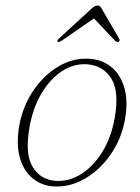

<svg xmlns="http://www.w3.org/2000/svg" viewBox="-20 -671 510 699"><path d="M305.5 -457Q350.5 -454.5 384 -428Q417.5 -401.5 432.2 -353.2Q447 -305 435 -236Q422 -165 382.8 -108.5Q343.5 -52 288.5 -20.2Q233.5 11.5 173.5 7.5Q131 4.5 98.8 -21.8Q66.5 -48 52.5 -96.5Q38.5 -145 50 -213.5Q63 -284.5 101.2 -341Q139.5 -397.5 193 -429.2Q246.5 -461 305.5 -457ZM183 -12.5Q231.5 -9.5 275.8 -37.5Q320 -65.5 352.5 -118Q385 -170.5 397.5 -241Q415 -339 384.5 -386.2Q354 -433.5 296 -437Q248.5 -440 205.8 -412Q163 -384 131.5 -331.5Q100 -279 87.5 -208.5Q70 -110.5 99 -63.2Q128 -16 183 -12.5ZM202.5 -521.5Q193.5 -516.5 190 -519Q186 -523 194 -530L312.5 -639Q325.5 -651 335 -651Q344.5 -651 350.5 -639L414 -530Q418 -522.5 411.5 -519Q406.5 -516.5 400 -521.5L322 -604Z"/></svg>

Font: Fraunces 9pt S000 Thin
Style: Italic
Weight: 100
Italic angle: -16°
Version: Version 1.000; ttfautohint (v1.8.3)